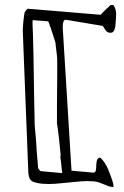

<svg xmlns="http://www.w3.org/2000/svg" viewBox="-20 -721 512 792"><path d="M237 -7Q236 -11 235 -20.5Q234 -30 233 -40Q232 -50 231 -59Q230 -68 229 -71Q229 -72 229.5 -77Q230 -82 230 -84Q229 -94 227 -113.5Q225 -133 223 -153Q221 -173 218.5 -190Q216 -207 215 -212Q215 -214 215 -234Q215 -254 215 -283Q215 -312 215.5 -345.5Q216 -379 216 -408Q216 -437 216 -457Q216 -477 216 -479Q216 -481 215 -490.5Q214 -500 212.5 -511Q211 -522 210 -531.5Q209 -541 209 -543Q209 -544 206.5 -552.5Q204 -561 200.5 -571Q197 -581 194 -591Q191 -601 189 -607Q187 -610 186 -614Q185 -618 183 -623L179 -633L115 -638Q115 -637 114.5 -632.5Q114 -628 114 -626Q115 -612 116 -577Q117 -542 118 -496.5Q119 -451 119.5 -401.5Q120 -352 121 -310.5Q122 -269 122.5 -240Q123 -211 123 -207Q123 -203 124.5 -188Q126 -173 127.5 -155.5Q129 -138 130 -123.5Q131 -109 131 -105Q131 -102 132 -91Q133 -80 134 -67.5Q135 -55 136 -43.5Q137 -32 137 -29Q138 -26 142 -20.5Q146 -15 148 -15ZM395 -660Q397 -662 402.5 -668Q408 -674 415 -680.5Q422 -687 428 -692.5Q434 -698 436 -700Q438 -701 439.5 -700.5Q441 -700 443 -700Q445 -700 447 -700Q449 -700 449 -699Q459 -682 459 -664.5Q459 -647 457 -628Q457 -622 456 -614.5Q455 -607 453 -600.5Q451 -594 446.5 -589.5Q442 -585 433 -586Q422 -587 416 -595.5Q410 -604 404 -614L255 -639Q244 -641 241.5 -631Q239 -621 239 -616V-603L275 -17L363 -9Q373 -8 375 -17Q377 -26 377 -37Q377 -48 379.5 -58.5Q382 -69 393 -71Q404 -62 412.5 -48.5Q421 -35 427.5 -19.5Q434 -4 439 11Q444 26 447 36Q447 38 447.5 43.5Q448 49 448 51Q436 50 426.5 46.5Q417 43 407.5 39Q398 35 388 31.5Q378 28 366 27Q340 25 314 27Q288 29 261.5 32Q235 35 209 37Q183 39 156 37Q132 35 116 28.5Q100 22 97 -6L74 -592Q74 -593 74 -597.5Q74 -602 74.5 -608Q75 -614 75.5 -620Q76 -626 76 -629Q77 -636 78.5 -650.5Q80 -665 81 -666Q81 -671 87 -678Q93 -685 95 -685Z"/></svg>

Font: Miltonian
Style: Regular
Weight: 400
Designer: Pablo Impallari
Foundry: Pablo Impallari
Version: Version 1.008